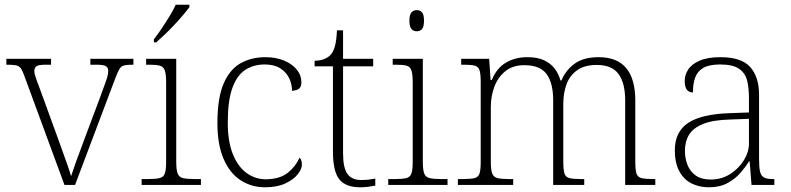

<svg xmlns="http://www.w3.org/2000/svg" viewBox="-20 -786 3360 816"><path d="M84 -462Q76 -485 68.5 -495.5Q61 -506 47.5 -508.5Q34 -511 7 -511V-536H197V-511H175Q144 -511 135 -504.5Q126 -498 126 -484Q126 -472 134 -450Q142 -428 150 -407L224 -204Q234 -176 245.5 -144Q257 -112 267 -84Q277 -56 282 -37Q288 -56 303.5 -99.5Q319 -143 343 -206L406 -374Q422 -417 431 -443Q440 -469 440 -484Q440 -498 430.5 -504.5Q421 -511 390 -511H364V-536H547V-511H542Q519 -511 506.5 -507.5Q494 -504 487.5 -492.5Q481 -481 471 -456L299 0H254Z M582 0V-25H608Q641 -25 658 -29Q675 -33 680.5 -48.5Q686 -64 686 -97V-438Q686 -472 680 -487.5Q674 -503 659 -507Q644 -511 616 -511H601V-536H729V-99Q729 -64 735 -48.5Q741 -33 758 -29Q775 -25 809 -25H834V0ZM634 -619Q649 -638 666.5 -664Q684 -690 700.5 -717Q717 -744 727 -766H785V-756Q776 -743 759 -723Q742 -703 721.5 -681Q701 -659 680.5 -639.5Q660 -620 644 -606H634Z M1106 10Q1050 10 1004 -19Q958 -48 931 -109Q904 -170 904 -263Q904 -370 930.5 -431Q957 -492 1003 -517.5Q1049 -543 1108 -543Q1153 -543 1187.5 -528.5Q1222 -514 1241.5 -490Q1261 -466 1261 -435Q1261 -424 1256.5 -416Q1252 -408 1243 -404.5Q1234 -401 1221 -400Q1221 -429 1208.5 -454.5Q1196 -480 1170.5 -496Q1145 -512 1105 -512Q1058 -512 1022.5 -489Q987 -466 967.5 -412Q948 -358 948 -264Q948 -186 969 -132.5Q990 -79 1027 -51.5Q1064 -24 1111 -24Q1170 -25 1203.5 -52Q1237 -79 1253 -116Q1259 -110 1261 -103Q1263 -96 1263 -86Q1263 -68 1245.5 -45.5Q1228 -23 1193 -6.5Q1158 10 1106 10Z M1511 10Q1449 10 1422 -24Q1395 -58 1395 -142V-504H1317V-528Q1338 -528 1355 -534Q1372 -540 1383 -551Q1395 -562 1402.5 -586.5Q1410 -611 1412 -657H1438V-536H1566V-504H1438V-134Q1438 -73 1456.5 -47Q1475 -21 1515 -21Q1533 -21 1546 -22.5Q1559 -24 1575 -27V3Q1559 6 1543 8Q1527 10 1511 10Z M1630 0V-25H1656Q1690 -25 1706.5 -29Q1723 -33 1728.5 -48.5Q1734 -64 1734 -97V-435Q1734 -471 1728.5 -487Q1723 -503 1707.5 -507Q1692 -511 1664 -511H1649V-536H1777V-99Q1777 -64 1783 -48.5Q1789 -33 1806 -29Q1823 -25 1856 -25H1882V0ZM1751 -653Q1738 -653 1729 -662.5Q1720 -672 1720 -698Q1720 -724 1729 -733.5Q1738 -743 1751 -743Q1765 -743 1773.5 -733.5Q1782 -724 1782 -698Q1782 -672 1773.5 -662.5Q1765 -653 1751 -653Z M1926 0V-25H1946Q1980 -25 1996.5 -29Q2013 -33 2018 -48.5Q2023 -64 2023 -99V-438Q2023 -472 2018 -487.5Q2013 -503 1997.5 -507Q1982 -511 1954 -511H1940V-536H2059L2065 -446H2070Q2091 -497 2130.5 -520Q2170 -543 2221 -543Q2264 -543 2292 -530Q2320 -517 2337 -495Q2354 -473 2362 -444H2366Q2385 -489 2423 -516Q2461 -543 2524 -543Q2603 -543 2641.5 -496.5Q2680 -450 2680 -359V-99Q2680 -64 2685 -48.5Q2690 -33 2707 -29Q2724 -25 2757 -25H2765V0H2637V-360Q2637 -432 2609 -471Q2581 -510 2516 -510Q2465 -510 2433.5 -488Q2402 -466 2388 -428.5Q2374 -391 2374 -345V-99Q2374 -64 2379 -48.5Q2384 -33 2400.5 -29Q2417 -25 2451 -25H2463V0H2331V-360Q2331 -432 2303.5 -470.5Q2276 -509 2208 -509Q2160 -509 2128.5 -484Q2097 -459 2081.5 -418.5Q2066 -378 2066 -331V-97Q2066 -64 2072 -48.5Q2078 -33 2095 -29Q2112 -25 2145 -25H2161V0Z M2992 10Q2952 10 2919 -6.5Q2886 -23 2867 -58.5Q2848 -94 2848 -147Q2848 -226 2904.5 -263.5Q2961 -301 3080 -305L3163 -308V-371Q3163 -413 3155 -444.5Q3147 -476 3120.5 -494Q3094 -512 3041 -512Q2994 -512 2969 -497.5Q2944 -483 2934.5 -456.5Q2925 -430 2925 -393Q2908 -393 2899 -405Q2890 -417 2890 -443Q2890 -467 2904.5 -490Q2919 -513 2953 -528Q2987 -543 3042 -543Q3131 -543 3168.5 -501Q3206 -459 3206 -383V-111Q3206 -76 3210 -57.5Q3214 -39 3226.5 -32Q3239 -25 3265 -25H3271V0H3174L3166 -100H3163Q3149 -77 3127 -51.5Q3105 -26 3072 -8Q3039 10 2992 10ZM3000 -23Q3047 -23 3083.5 -46.5Q3120 -70 3141.5 -105Q3163 -140 3163 -175V-281L3082 -278Q3009 -276 2967.5 -259Q2926 -242 2908.5 -213.5Q2891 -185 2891 -145Q2891 -112 2902 -84.5Q2913 -57 2937 -40Q2961 -23 3000 -23Z"/></svg>

Font: Noto Rashi Hebrew ExtraLight
Style: Regular
Weight: 250
Version: Version 1.006